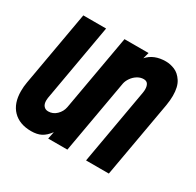

<svg xmlns="http://www.w3.org/2000/svg" viewBox="-138 -698 866 850"><g transform="rotate(30 295.0 -273.0)"><path d="M-10.5 -122Q-10.5 -146 -6.5 -167.5L61 -550H177.5L108 -155Q107 -150 107 -141.5Q107 -123.5 115.5 -113.8Q124 -104 138.5 -104Q162.5 -104 180.5 -121.5Q198.5 -139 203 -163L271.5 -550H394.5L386 -518.5Q419.5 -556.5 480 -556.5Q502.5 -556.5 525.5 -547Q548.5 -537.5 565.5 -511.5Q582.5 -485.5 582.5 -439.5Q582.5 -418 578 -390L509 0H392.5L460.5 -386Q462 -395 462 -403Q462 -419.5 455.5 -429.5Q449 -439.5 434 -439.5Q417.5 -439.5 402.2 -430Q387 -420.5 376.8 -405.8Q366.5 -391 363.5 -376L297 0H199L206.5 -37Q188 -12 167.5 -1.2Q147 9.5 116.5 9.5Q57 9.5 23.2 -25Q-10.5 -59.5 -10.5 -122Z"/></g></svg>

Font: JuliaMono ExtraBoldItalic
Style: Regular
Weight: 800
Italic angle: -9°
Monospace: yes
Designer: cormullion
Foundry: corm
Version: Version 0.049; ttfautohint (v1.8.4)